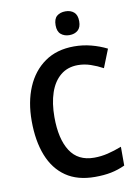

<svg xmlns="http://www.w3.org/2000/svg" viewBox="-100 -990 773 1066"><g transform="rotate(-10 286.5 -457.0)"><path d="M361 -618Q303 -618 263 -585Q223 -552 203 -493Q183 -434 183 -356Q183 -233 227 -164.5Q271 -96 362 -96Q401 -96 438.5 -105Q476 -114 518 -130V-24Q479 -6 439 2Q399 10 348 10Q250 10 185 -34.5Q120 -79 87.5 -161.5Q55 -244 55 -357Q55 -464 90 -546.5Q125 -629 192.5 -676.5Q260 -724 358 -724Q407 -724 453.5 -712Q500 -700 542 -679L501 -576Q468 -594 432.5 -606Q397 -618 361 -618ZM345 -924Q374 -924 392.5 -908Q411 -892 411 -857Q411 -822 392.5 -806Q374 -790 345 -790Q316 -790 297 -806Q278 -822 278 -857Q278 -893 296.5 -908.5Q315 -924 345 -924Z"/></g></svg>

Font: Noto Sans Sinhala SemiCondensed SemiBold
Style: Regular
Weight: 600
Width: 4
Designer: Jelle Bosma - Monotype Design Team
Foundry: Monotype Imaging Inc.
Version: Version 2.006; ttfautohint (v1.8.4.7-5d5b)